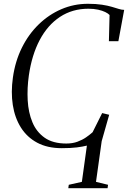

<svg xmlns="http://www.w3.org/2000/svg" viewBox="-20 -771 674 1012"><path d="M340 221 342.5 203 411.5 187.5 438 -3.5Q416 2 384.5 6Q353 10 305.5 10Q230 10 176.2 -18.8Q122.5 -47.5 90.2 -98.8Q58 -150 47.5 -217.5Q37 -285 48 -362.5Q60 -448 95.2 -519.2Q130.5 -590.5 183.8 -642.2Q237 -694 303.2 -722.5Q369.5 -751 443.5 -751Q486.5 -751 517.2 -746.2Q548 -741.5 569.5 -735Q591 -728.5 606.5 -723.8Q622 -719 634.5 -719L604 -554H554L557.5 -692Q550 -700 534.8 -707.5Q519.5 -715 497 -720Q474.5 -725 446 -725Q361.5 -725 296.2 -682Q231 -639 189.2 -560Q147.5 -481 132 -373Q122.5 -306 126 -242Q129.5 -178 150.8 -126.8Q172 -75.5 215.5 -45Q259 -14.5 329.5 -14.5Q362.5 -14.5 388.2 -24Q414 -33.5 433.8 -47.2Q453.5 -61 468 -74L518.5 -175L555.5 -166L516 -27L486 187.5L549.5 203L547 221Z"/></svg>

Font: Merriweather 144pt Light
Style: Italic
Weight: 300
Italic angle: -7.8°
Version: Version 2.101